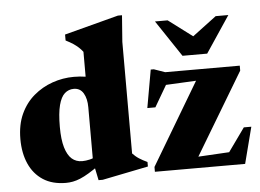

<svg xmlns="http://www.w3.org/2000/svg" viewBox="-52 -785 1177 868"><g transform="rotate(-5 537.0 -351.0)"><path d="M343.5 -317Q343.5 -356 328.8 -380.8Q314 -405.5 285 -405.5Q261.5 -405.5 244 -390Q226.5 -374.5 217 -338Q207.5 -301.5 207.5 -239.5Q207.5 -182 218.2 -146Q229 -110 248.2 -93.2Q267.5 -76.5 295 -76.5Q311 -76.5 330 -81Q349 -85.5 365.5 -96.5V-50Q339.5 -31.5 318.2 -18.8Q297 -6 279 1.5Q261 9 245 12Q229 15 213.5 15Q152 15 110 -12.2Q68 -39.5 46.5 -88Q25 -136.5 25 -200Q25 -265 47.2 -313.5Q69.5 -362 107.5 -394.2Q145.5 -426.5 192.8 -443Q240 -459.5 290 -459.5Q318 -459.5 343.8 -455.5Q369.5 -451.5 396.8 -443.2Q424 -435 456 -421H343.5V-568.5Q335 -579.5 324.8 -589Q314.5 -598.5 300.5 -607.8Q286.5 -617 267.5 -626.5V-653.5L513 -718H531.5L522.5 -598V-91.5Q528.5 -85 535.8 -78.8Q543 -72.5 551.2 -67.2Q559.5 -62 568.5 -57Q577.5 -52 588.5 -47V-26.5L380 15.5H361L343.5 -69ZM618 0V-22L859.5 -428L954 -399.5L652.5 -384.5L727 -429.5L645.5 -290H609L639.5 -462H653.5L703.5 -444.5H1042V-422L797.5 -14L696.5 -44L987.5 -60.5L930.5 -17.5L1036 -165H1070L1027.5 0ZM876 -571H812L953 -677H1010.5L900 -511.5H788L677.5 -677H735Z"/></g></svg>

Font: Newsreader 24pt ExtraBold
Style: Regular
Weight: 800
Designer: Hugues Gentile
Foundry: Production Type
Version: Version 1.003